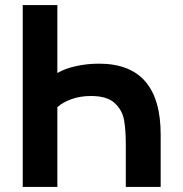

<svg xmlns="http://www.w3.org/2000/svg" viewBox="-20 -740 726 760"><path d="M616 -207V0H478V-166Q478 -226 471 -265Q464 -304 434 -332Q404 -360 340 -360Q297.5 -360 263 -347.5Q228.5 -335 207 -316V0H70V-720H207V-451Q236.5 -468.5 280.5 -478.2Q324.5 -488 372 -488Q616 -488 616 -207Z"/></svg>

Font: Hauora ExtraBold
Style: Regular
Weight: 800
Designer: Wayne Shih
Foundry: WCYS
Version: Version 1.001